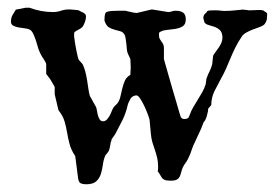

<svg xmlns="http://www.w3.org/2000/svg" viewBox="-20 -477 711 497"><path d="M174.8 -72.8Q164.1 -88.9 160.2 -103.8Q156.2 -118.7 153.8 -133.3Q151.4 -147.9 147.2 -162.4Q143.1 -176.8 131.3 -191.9L121.6 -232.9V-252Q121.6 -252 120.1 -254.6Q118.7 -257.3 116.5 -261Q114.3 -264.6 112.3 -268.1Q110.4 -271.5 109.4 -272.9L99.6 -285.6V-311Q99.6 -312.5 97.9 -315.7Q96.2 -318.8 94 -322.5Q91.8 -326.2 89.8 -329.1Q87.9 -332 87.4 -333Q80.6 -344.7 76.7 -359.6Q72.8 -374.5 67.4 -386.7Q64.5 -393.1 62 -396.2Q59.6 -399.4 55.4 -401.1Q51.3 -402.8 44.7 -403.6Q38.1 -404.3 26.9 -406.2Q19 -407.7 13.7 -410.9Q8.3 -414.1 8.3 -420.9Q8.3 -430.7 12.5 -438Q16.6 -445.3 21 -452.1L46.4 -457H56.2Q70.3 -451.7 85.9 -448.7Q101.6 -445.8 116.2 -445.8Q128.4 -445.8 137.9 -449.2Q147.5 -452.6 158.7 -452.6Q160.2 -452.6 163.8 -452.4Q167.5 -452.1 171.9 -451.7Q176.3 -451.2 179.7 -450.9Q183.1 -450.7 184.1 -450.2Q186.5 -448.2 189.7 -447Q192.9 -445.8 195.8 -444.1Q198.7 -442.4 200.7 -440.2Q202.6 -438 202.6 -434.1Q202.6 -428.7 200.2 -421.1Q197.8 -413.6 193.4 -407.2Q189.9 -403.3 182.1 -399.7Q174.3 -396 171.9 -392.1V-381.8L172.9 -376Q173.3 -370.1 174.8 -362.3Q176.3 -354.5 177.7 -346.4Q179.2 -338.4 180.9 -331.5Q182.6 -324.7 184.1 -321.8L193.8 -311Q198.2 -301.8 200.9 -291.3Q203.6 -280.8 205.3 -270.3Q207 -259.8 208.5 -249Q210 -238.3 212.4 -229L228.5 -200.2Q230 -196.8 231 -190.4Q231.9 -184.1 233.6 -178Q235.4 -171.9 238.3 -167.5Q241.2 -163.1 246.6 -163.1Q252.4 -163.1 256.6 -167.5Q260.7 -171.9 263.9 -177.7Q267.1 -183.6 269.3 -189.5Q271.5 -195.3 273.4 -197.8Q273.4 -198.7 277.3 -202.9Q281.2 -207 282.7 -208Q289.1 -215.8 291.5 -226.3Q293.9 -236.8 296.4 -247.3Q298.8 -257.8 303 -267.6Q307.1 -277.3 317.4 -283.2L318.4 -303.2Q318.4 -305.2 318.1 -308.8Q317.9 -312.5 317.9 -315.7Q317.9 -318.8 317.6 -321.5Q317.4 -324.2 317.4 -324.2L310.5 -339.4Q308.6 -344.7 308.3 -350.6Q308.1 -356.4 307.1 -363.3Q306.2 -368.7 305.7 -373.8Q305.2 -378.9 303.7 -384.3Q299.8 -393.6 292.5 -395.8Q285.2 -397.9 277.3 -399.9Q269.5 -401.9 262.2 -406Q254.9 -410.2 250.5 -423.3V-428.2Q250.5 -432.6 251.5 -438.2Q252.4 -443.8 254.9 -445.3Q260.3 -448.2 270 -448.7Q279.8 -449.2 288.6 -449.2H304.7Q305.2 -449.2 308.6 -448.2Q312 -447.3 316.7 -446.3Q321.3 -445.3 326.2 -444.3Q331.1 -443.4 334 -443.4L373 -452.6L415.5 -445.8Q420.4 -445.8 424.8 -447.5Q429.2 -449.2 434.6 -449.2Q447.3 -449.2 454.1 -444.3Q460.9 -439.5 460.9 -426.8Q460.9 -413.6 452.6 -408.7Q444.3 -403.8 432.9 -402.1Q421.4 -400.4 409.7 -399.2Q397.9 -397.9 391.6 -392.1V-385.3Q391.6 -379.9 393.3 -376.7Q395 -373.5 397.2 -370.6Q399.4 -367.7 401.4 -364.5Q403.3 -361.3 404.3 -355.5V-324.2Q404.8 -322.3 408.2 -310.3Q411.6 -298.3 416.3 -281.7Q420.9 -265.1 426.5 -246.3Q432.1 -227.5 436.8 -211.4Q441.4 -195.3 444.6 -184.6Q447.8 -173.8 448.2 -173.3Q451.7 -169.9 453.1 -169.4Q454.6 -168.9 456.5 -168.9Q460 -168.9 462.4 -169.4Q464.8 -169.9 468.8 -173.3Q468.8 -173.8 469.5 -175.8Q470.2 -177.7 471.2 -179.7Q474.6 -189.9 480.2 -199.5Q485.8 -209 491.7 -218.5Q497.6 -228 502.9 -237.3Q508.3 -246.6 511.7 -256.8Q512.2 -257.3 512.5 -259.8Q512.7 -262.2 513.2 -264.9Q513.7 -267.6 513.9 -269.8Q514.2 -272 514.2 -272.9Q518.6 -285.2 522.7 -293Q526.9 -300.8 529.3 -311L531.7 -333Q535.2 -338.9 539.3 -344.2Q543.5 -349.6 547.1 -355.2Q550.8 -360.8 553.2 -366.7Q555.7 -372.6 555.7 -378.4V-382.8Q554.7 -394 548.8 -399.4Q543 -404.8 535.4 -407.5Q527.8 -410.2 520.3 -412.1Q512.7 -414.1 509.3 -418.9L506.3 -430.2Q506.3 -439 513.2 -443.4L515.1 -445.8Q515.6 -448.2 518.6 -449.2Q521.5 -450.2 532.7 -450.2Q537.1 -450.2 539.8 -450.2Q542.5 -450.2 545.2 -450Q547.9 -449.7 551 -449.5Q554.2 -449.2 559.6 -448.7Q575.7 -448.7 586.4 -450Q597.2 -451.2 606.9 -452.1H608.9Q611.3 -452.1 617.9 -451.2Q624.5 -450.2 625.5 -450.2L651.9 -451.2Q655.8 -451.2 659.2 -450.4Q662.6 -449.7 663.6 -448.7Q665.5 -446.3 668 -445.6Q670.4 -444.8 671.4 -441.9V-436Q671.4 -426.3 668.9 -421.4Q666.5 -416.5 664.6 -414.1Q660.6 -410.2 652.6 -407.2Q644.5 -404.3 635.3 -400.9Q626 -397.5 617.7 -392.8Q609.4 -388.2 605.5 -381.8Q595.7 -367.2 589.1 -353.8Q582.5 -340.3 576.9 -326.9Q571.3 -313.5 565.4 -300Q559.6 -286.6 551.3 -272Q547.4 -263.7 543 -256.1Q538.6 -248.5 534.9 -240.7Q531.2 -232.9 529.1 -224.1Q526.9 -215.3 526.9 -205.1L519 -195.8Q519 -192.9 518.1 -188Q517.1 -183.1 515.6 -177.7Q514.2 -172.4 512 -167.7Q509.8 -163.1 507.3 -161.1L500.5 -143.6L484.4 -108.9Q479.5 -99.1 477.3 -92.3Q475.1 -85.4 472.7 -79.1Q470.2 -72.8 466.8 -65.9Q463.4 -59.1 456.5 -49.8Q451.7 -42 450 -34.7Q448.2 -27.3 446 -21.7Q443.8 -16.1 438.7 -12.7Q433.6 -9.3 421.9 -9.3Q412.6 -9.3 408 -10.7Q403.3 -12.2 400.6 -15.1Q397.9 -18.1 395.5 -22.7Q393.1 -27.3 388.2 -33.7Q389.2 -37.6 389.2 -40.8Q389.2 -43.9 389.2 -47.4Q389.2 -58.6 386.7 -68.8Q384.3 -79.1 380.9 -88.9Q377.4 -98.6 374.5 -108.6Q371.6 -118.7 370.6 -129.9L367.2 -166.5Q366.2 -171.4 362.3 -181.9Q358.4 -192.4 353.3 -203.1Q348.1 -213.9 342.8 -221.9Q337.4 -230 333.5 -230Q327.6 -230 323 -226.8Q318.4 -223.6 317.4 -220.7Q316.4 -219.2 313.5 -212.9Q310.5 -206.5 310.5 -204.6Q305.2 -182.1 296.6 -165.3Q288.1 -148.4 278.3 -129.9L269 -116.7Q269 -115.7 268.3 -112.8Q267.6 -109.9 266.6 -108.9Q266.6 -108.4 266.1 -105.2Q265.6 -102.1 264.9 -98.4Q264.2 -94.7 263.4 -91.6Q262.7 -88.4 262.2 -87.9Q262.2 -87.4 261 -85.4Q259.8 -83.5 258.1 -81.3Q256.3 -79.1 254.9 -77.4Q253.4 -75.7 252.9 -75.2Q248 -64 246.3 -50.8Q244.6 -37.6 241 -26.4Q237.3 -15.1 229 -7.6Q220.7 0 203.1 0Q194.8 0 189.2 -2.4Q183.6 -4.9 182.1 -16.1Z"/></svg>

Font: IM FELL English
Style: Regular
Weight: 400
Designer: Igino Marini
Foundry: Igino Marini
Version: 3.00